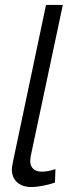

<svg xmlns="http://www.w3.org/2000/svg" viewBox="-20 -750 304 776"><path d="M27.8 -66.9Q27.8 -73.2 32.2 -95.2L166 -730H233.9L104 -118.2Q102.1 -104.5 102.1 -100.1Q102.1 -79.1 114.3 -67.6Q126.5 -56.2 148.9 -56.2Q175.8 -56.2 204.1 -66.9L202.1 -12.2Q182.6 -4.9 154.8 0.5Q127 5.9 106.9 5.9Q70.3 5.9 49.1 -13.4Q27.8 -32.7 27.8 -66.9Z"/></svg>

Font: Rawline
Style: Italic
Weight: 400
Italic angle: -12°
Designer: Matt McInerney, Pablo Impallari, Rodrigo Fuenzalida
Foundry: Matt McInerney, Pablo Impallari, Rodrigo Fuenzalida
Version: Version 4.020;PS 004.020;hotconv 1.0.88;makeotf.lib2.5.64775